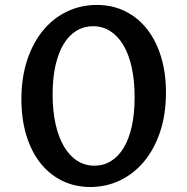

<svg xmlns="http://www.w3.org/2000/svg" viewBox="-20 -745 756 775"><path d="M523.4 -352.5Q523.4 -419.4 511.7 -472.7Q500 -525.9 478 -562.7Q456.1 -599.6 425 -619.4Q394 -639.2 355.5 -639.2Q318.8 -639.2 288.6 -620.8Q258.3 -602.5 237.1 -567.6Q215.8 -532.7 204.1 -481.4Q192.4 -430.2 192.4 -364.3Q192.4 -297.4 204.3 -244.1Q216.3 -190.9 238.3 -153.6Q260.3 -116.2 291.5 -96.2Q322.8 -76.2 361.3 -76.2Q397.9 -76.2 428 -94.7Q458 -113.3 479.2 -148.4Q500.5 -183.6 512 -235.1Q523.4 -286.6 523.4 -352.5ZM649.9 -371.1Q649.9 -283.2 626.2 -212.6Q602.5 -142.1 561.3 -92.8Q520 -43.5 464.4 -16.8Q408.7 9.8 344.7 9.8Q281.7 9.8 230.5 -15.6Q179.2 -41 142.6 -87.4Q106 -133.8 86.2 -199.2Q66.4 -264.6 66.4 -344.7Q66.4 -433.1 90.1 -503.7Q113.8 -574.2 155 -623.5Q196.3 -672.9 251.7 -699Q307.1 -725.1 370.6 -725.1Q433.6 -725.1 485.1 -699.7Q536.6 -674.3 573.2 -627.9Q609.9 -581.5 629.9 -516.4Q649.9 -451.2 649.9 -371.1Z"/></svg>

Font: Proza Libre
Style: Medium
Weight: 500
Designer: Jasper de Waard
Foundry: Jasper de Waard
Version: Version 1.000; ttfautohint (v1.4.1.8-43bc)